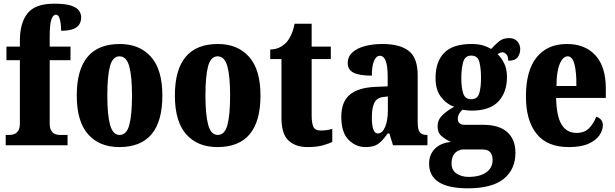

<svg xmlns="http://www.w3.org/2000/svg" viewBox="-20 -789 3342 1043"><path d="M11 0V-56H35Q43 -56 55.5 -60Q68 -64 78 -77.5Q88 -91 88 -119V-462H15V-536H88V-569Q88 -664 129.5 -716.5Q171 -769 274 -769Q336 -769 367.5 -758Q399 -747 410 -730Q421 -713 421 -695Q421 -676 412.5 -659.5Q404 -643 380.5 -632.5Q357 -622 312 -622Q312 -638 310 -658Q308 -678 302 -693.5Q296 -709 284 -709Q268 -709 259 -683Q250 -657 250 -590V-536H363V-462H250V-119Q250 -91 259.5 -77.5Q269 -64 281.5 -60Q294 -56 303 -56H347V0Z M628 10Q520 10 458.5 -59.5Q397 -129 397 -270Q397 -550 631 -550Q738 -550 800 -480.5Q862 -411 862 -270Q862 10 628 10ZM630 -56Q668 -56 682.5 -110.5Q697 -165 697 -270Q697 -376 682 -429.5Q667 -483 629 -483Q592 -483 577.5 -429.5Q563 -376 563 -270Q563 -165 578 -110.5Q593 -56 630 -56Z M1161 10Q1053 10 991.5 -59.5Q930 -129 930 -270Q930 -550 1164 -550Q1271 -550 1333 -480.5Q1395 -411 1395 -270Q1395 10 1161 10ZM1163 -56Q1201 -56 1215.5 -110.5Q1230 -165 1230 -270Q1230 -376 1215 -429.5Q1200 -483 1162 -483Q1125 -483 1110.5 -429.5Q1096 -376 1096 -270Q1096 -165 1111 -110.5Q1126 -56 1163 -56Z M1650 10Q1586 10 1547.5 -25.5Q1509 -61 1509 -149V-468H1448V-520Q1483 -521 1506.5 -535.5Q1530 -550 1542 -566Q1553 -580 1563.5 -603.5Q1574 -627 1580 -660H1673V-536H1777V-468H1673V-163Q1673 -120 1682.5 -100Q1692 -80 1721 -80Q1758 -80 1785 -89V-18Q1770 -10 1736 0Q1702 10 1650 10Z M1966 10Q1912 10 1873 -30Q1834 -70 1834 -154Q1834 -236 1880 -274.5Q1926 -313 2018 -317L2086 -320V-374Q2086 -486 2043 -486Q2024 -486 2012 -458.5Q2000 -431 2000 -378Q1933 -378 1901 -394Q1869 -410 1869 -446Q1869 -482 1895 -505Q1921 -528 1963.5 -539Q2006 -550 2057 -550Q2153 -550 2201 -512Q2249 -474 2249 -380V-126Q2249 -86 2260 -71Q2271 -56 2299 -56H2302V0H2115L2095 -64H2086Q2058 -24 2034 -7Q2010 10 1966 10ZM2032 -64Q2057 -64 2072 -99Q2087 -134 2087 -191V-265L2062 -262Q2027 -258 2013.5 -230.5Q2000 -203 2000 -150Q2000 -109 2008 -86.5Q2016 -64 2032 -64Z M2522 234Q2311 234 2311 100Q2311 50 2343 18.5Q2375 -13 2430 -18Q2404 -29 2380.5 -48Q2357 -67 2357 -103Q2357 -137 2382 -162Q2407 -187 2447 -209Q2405 -224 2375.5 -262.5Q2346 -301 2346 -365Q2346 -454 2393 -502Q2440 -550 2541 -550Q2575 -550 2599.5 -543.5Q2624 -537 2648 -523Q2669 -546 2690.5 -564Q2712 -582 2746 -582Q2775 -582 2790.5 -564Q2806 -546 2806 -522Q2806 -497 2792 -478Q2778 -459 2741 -459Q2741 -484 2730 -494.5Q2719 -505 2711 -505Q2701 -505 2694.5 -501.5Q2688 -498 2683 -495Q2704 -475 2719 -444.5Q2734 -414 2734 -370Q2734 -289 2688 -238.5Q2642 -188 2541 -188Q2532 -188 2516.5 -189.5Q2501 -191 2493 -193Q2485 -188 2476 -174Q2467 -160 2467 -143Q2467 -126 2478 -118.5Q2489 -111 2503 -111H2603Q2692 -111 2736 -71Q2780 -31 2780 41Q2780 131 2716.5 182.5Q2653 234 2522 234ZM2539 -250Q2574 -250 2583.5 -282Q2593 -314 2593 -365Q2593 -418 2584 -452.5Q2575 -487 2540 -487Q2506 -487 2496 -451.5Q2486 -416 2486 -364Q2486 -315 2496 -282.5Q2506 -250 2539 -250ZM2525 172Q2586 172 2621 147.5Q2656 123 2656 80Q2656 54 2643.5 38.5Q2631 23 2602 23H2495Q2483 23 2468.5 30Q2454 37 2443.5 53.5Q2433 70 2433 99Q2433 136 2460.5 154Q2488 172 2525 172Z M3070 10Q2952 10 2894.5 -62.5Q2837 -135 2837 -265Q2837 -406 2895.5 -478Q2954 -550 3060 -550Q3158 -550 3214.5 -488.5Q3271 -427 3271 -308V-257H3001Q3003 -158 3030.5 -112.5Q3058 -67 3112 -67Q3155 -67 3180 -92.5Q3205 -118 3219 -155Q3234 -151 3244.5 -139Q3255 -127 3255 -109Q3255 -82 3236.5 -54.5Q3218 -27 3177.5 -8.5Q3137 10 3070 10ZM3111 -322Q3112 -398 3100.5 -440.5Q3089 -483 3064 -483Q3038 -483 3020.5 -441.5Q3003 -400 3003 -322Z"/></svg>

Font: Noto Serif Thai ExtraCondensed Black
Style: Regular
Weight: 900
Width: 2
Designer: Monotype Design Team
Foundry: Monotype Imaging Inc.
Version: Version 2.002; ttfautohint (v1.8.4.7-5d5b)